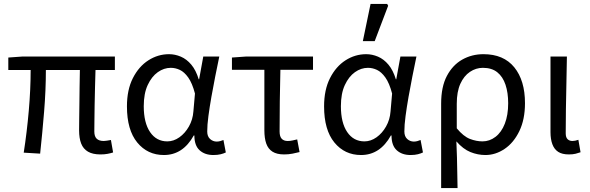

<svg xmlns="http://www.w3.org/2000/svg" viewBox="-20 -772 2984 971"><path d="M488 9Q449 9 425 -5Q401 -19 390.5 -46Q380 -73 380 -113Q380 -132 380.5 -166.5Q381 -201 381.5 -244.5Q382 -288 382.5 -333Q383 -378 384 -418H212Q212 -316 203 -206.5Q194 -97 183 5L100 0Q116 -103 125.5 -211.5Q135 -320 135 -418H22V-481L92 -486H561V-418H463Q462 -377 460.5 -330Q459 -283 458.5 -238.5Q458 -194 457.5 -159Q457 -124 457 -107Q457 -82 469 -70.5Q481 -59 505 -59Q511 -59 520 -60.5Q529 -62 541 -64L552 -1Q540 3 524 6Q508 9 488 9Z M809 12Q726 12 674 -51.5Q622 -115 622 -234Q622 -318 652 -377Q682 -436 730.5 -467Q779 -498 835 -498Q865 -498 894.5 -485.5Q924 -473 947.5 -445Q971 -417 985 -371H987L1008 -486H1089Q1079 -438 1068.5 -385.5Q1058 -333 1049 -281.5Q1040 -230 1034 -185Q1028 -140 1028 -107Q1028 -82 1042.5 -69Q1057 -56 1076 -56Q1085 -56 1094 -58.5Q1103 -61 1110 -64L1122 -1Q1112 4 1096.5 8Q1081 12 1059 12Q1016 12 989.5 -12Q963 -36 963 -87H960Q905 12 809 12ZM826 -57Q858 -57 887 -77.5Q916 -98 935.5 -132.5Q955 -167 958 -208L966 -299Q952 -352 932 -380Q912 -408 889.5 -418.5Q867 -429 844 -429Q809 -429 778 -407Q747 -385 727 -342Q707 -299 707 -235Q707 -151 739 -104Q771 -57 826 -57Z M1417 9Q1380 9 1358 -5Q1336 -19 1326.5 -46Q1317 -73 1317 -113V-419H1153V-481L1223 -486H1563V-419H1398Q1396 -337 1395 -258.5Q1394 -180 1394 -107Q1394 -82 1404.5 -70.5Q1415 -59 1435 -59Q1447 -59 1458.5 -61.5Q1470 -64 1483 -67L1495 -3Q1480 1 1459.5 5Q1439 9 1417 9Z M1806 12Q1723 12 1671 -51.5Q1619 -115 1619 -234Q1619 -318 1649 -377Q1679 -436 1727.5 -467Q1776 -498 1832 -498Q1862 -498 1891.5 -485.5Q1921 -473 1944.5 -445Q1968 -417 1982 -371H1984L2005 -486H2086Q2076 -438 2065.5 -385.5Q2055 -333 2046 -281.5Q2037 -230 2031 -185Q2025 -140 2025 -107Q2025 -82 2039.5 -69Q2054 -56 2073 -56Q2082 -56 2091 -58.5Q2100 -61 2107 -64L2119 -1Q2109 4 2093.5 8Q2078 12 2056 12Q2013 12 1986.5 -12Q1960 -36 1960 -87H1957Q1902 12 1806 12ZM1823 -57Q1855 -57 1884 -77.5Q1913 -98 1932.5 -132.5Q1952 -167 1955 -208L1963 -299Q1949 -352 1929 -380Q1909 -408 1886.5 -418.5Q1864 -429 1841 -429Q1806 -429 1775 -407Q1744 -385 1724 -342Q1704 -299 1704 -235Q1704 -151 1736 -104Q1768 -57 1823 -57ZM1815 -564 1854 -752H1938L1943 -743L1875 -564Z M2211 179V-248Q2211 -333 2240 -388Q2269 -443 2317.5 -470.5Q2366 -498 2425 -498Q2527 -498 2581 -431.5Q2635 -365 2635 -250Q2635 -168 2606.5 -109Q2578 -50 2532 -19Q2486 12 2435 12Q2396 12 2359 -3Q2322 -18 2288 -57Q2290 -13 2291 24.5Q2292 62 2292.5 99Q2293 136 2294 179ZM2420 -57Q2456 -57 2486 -80Q2516 -103 2533 -146.5Q2550 -190 2550 -250Q2550 -303 2536.5 -343.5Q2523 -384 2495 -406.5Q2467 -429 2422 -429Q2387 -429 2356.5 -408.5Q2326 -388 2308 -348Q2290 -308 2290 -247V-123Q2324 -82 2356.5 -69.5Q2389 -57 2420 -57Z M2857 9Q2823 9 2803 -4Q2783 -17 2773.5 -42.5Q2764 -68 2764 -104V-486H2847Q2846 -420 2844.5 -352.5Q2843 -285 2842 -220.5Q2841 -156 2841 -98Q2841 -77 2850.5 -68Q2860 -59 2875 -59Q2882 -59 2889 -60.5Q2896 -62 2905 -65L2916 -2Q2905 2 2891 5.5Q2877 9 2857 9Z"/></svg>

Font: Source Sans 3
Style: Regular
Weight: 400
Designer: Paul D. Hunt
Foundry: Adobe
Version: Version 3.046;hotconv 1.0.118;makeotfexe 2.5.65603